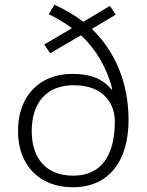

<svg xmlns="http://www.w3.org/2000/svg" viewBox="-20 -781 620 811"><path d="M210 -761 186 -721C221 -704 256 -683 284 -662L167 -593L192 -556L322 -632C386 -573 434 -490 454 -404L451 -403C418 -444 367 -469 285 -469C149 -469 56 -377 56 -228C56 -83 146 10 288 10C440 10 523 -101 523 -274C523 -432 466 -564 368 -659L469 -719L444 -756L332 -689C297 -716 256 -740 210 -761ZM291 -421C422 -421 465 -339 465 -268C465 -119 404 -39 289 -39C176 -39 114 -111 114 -227C114 -351 180 -421 291 -421Z"/></svg>

Font: Noto Sans Bengali Light
Style: Regular
Weight: 300
Designer: Jelle Bosma - Monotype Design Team
Foundry: Monotype Imaging Inc.
Version: Version 2.003